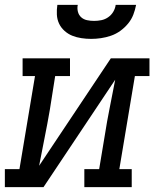

<svg xmlns="http://www.w3.org/2000/svg" viewBox="-30 -770 650 790"><path d="M-10 0V-74H50L114 -457H63V-530H258V-457H197L175 -318Q165 -260 153.5 -203Q142 -146 131 -88L426 -530H585V-457H525L461 -74H512V0H317V-74H378L401 -212Q410 -270 421.5 -327Q433 -384 444 -442L149 0ZM345 -610Q325 -610 305 -613Q285 -616 267.5 -623Q250 -630 235.5 -643Q221 -656 213 -673Q205 -690 204 -710Q203 -730 206 -750H290Q287 -736 290.5 -722Q294 -708 304 -699Q314 -690 328 -687Q342 -684 357 -684Q372 -684 387 -687Q402 -690 415 -699Q428 -708 436 -721.5Q444 -735 446 -750H530Q526 -729 518.5 -709.5Q511 -690 497 -673Q483 -656 465 -643Q447 -630 426.5 -623Q406 -616 385.5 -613Q365 -610 345 -610Z"/></svg>

Font: Iosevka Curly Slab ExObl
Style: Regular
Weight: 400
Width: 7
Italic angle: -9°
Monospace: yes
Designer: Belleve Invis
Foundry: Belleve Invis
Version: Version 11.1.0; ttfautohint (v1.8.3)